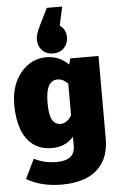

<svg xmlns="http://www.w3.org/2000/svg" viewBox="-68 -897 705 1169"><g transform="rotate(-5 285.0 -313.0)"><path d="M263 227Q137 227 47 174L105 55Q165 87 243 87Q354 87 354 -1V-57Q303 0 223 0Q151 0 105 -36Q59 -72 37 -135Q15 -198 15 -280Q15 -404 79 -479Q143 -554 233 -554Q314 -554 370 -497L379 -534H552V-32Q552 58 516 115.5Q480 173 414.5 200Q349 227 263 227ZM287 -142Q327 -142 354 -189V-382Q325 -413 290 -413Q218 -413 218 -278Q218 -200 236 -171Q254 -142 287 -142ZM279 -573Q238 -573 212.5 -599Q187 -625 187 -664Q187 -684 193 -702.5Q199 -721 214 -752L264 -853H358L333 -739Q371 -710 371 -664Q371 -627 346 -600Q321 -573 279 -573Z"/></g></svg>

Font: Trujillo Black
Style: Regular
Weight: 900
Designer: Fira Sans original fonts by bBox Type GmbH, Carrois Corporate GbR, & Edenspiekermann AG / Changes by Cristiano Sobral
Foundry: Fira Sans original fonts by bBox Type GmbH, Carrois Corporate GbR, & Edenspiekermann AG / Changes by Cristiano Sobral
Version: Version 4.301;July 28, 2020;FontCreator 13.0.0.2655 64-bit